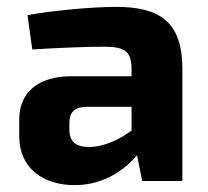

<svg xmlns="http://www.w3.org/2000/svg" viewBox="-20 -527 607 559"><path d="M74 -383C153 -388 235 -391 282 -391C345 -391 362 -377 363 -327V-305H187C93 -305 36 -259 36 -180V-130C36 -38 105 12 197 12C284 12 344 -34 379 -75L394 0H511V-326C511 -465 444 -507 317 -507C248 -507 132 -496 60 -483ZM182 -169C182 -197 194 -215 230 -216H363V-147C321 -115 274 -99 240 -99C200 -99 182 -115 182 -150Z"/></svg>

Font: SnT
Style: Bold
Weight: 700
Designer: Natanael Gama
Version: Version 1.001;PS 001.001;hotconv 1.0.70;makeotf.lib2.5.58329